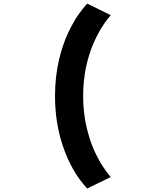

<svg xmlns="http://www.w3.org/2000/svg" viewBox="-20 -842 890 1096"><path d="M478 234Q478 233.5 475 231Q386.5 135 338 -11Q294 -142.5 294 -294Q294 -350.5 300.2 -404.2Q306.5 -458 317 -501.5Q327.5 -545 341 -585Q354.5 -625 369.8 -656.5Q385 -688 399.8 -714.2Q414.5 -740.5 428.8 -760Q443 -779.5 453.2 -792.8Q463.5 -806 471 -814L478 -821.5L612 -755.5Q612 -755 606.5 -748.5Q601 -742 593.5 -732.8Q586 -723.5 575.5 -708Q565 -692.5 554.2 -674.8Q543.5 -657 531.2 -632.5Q519 -608 508.2 -581.8Q497.5 -555.5 487.5 -522.5Q477.5 -489.5 470.2 -454.8Q463 -420 458.8 -378.5Q454.5 -337 454.5 -294Q454.5 -246.5 459.8 -200.5Q465 -154.5 474 -116.8Q483 -79 494.2 -44.2Q505.5 -9.5 518.5 18.5Q531.5 46.5 544.2 69.8Q557 93 569 111Q581 129 590 141Q599 153 605.2 160.5Q611.5 168 612 168.5Z"/></svg>

Font: League Mono Wide
Style: Bold
Weight: 700
Width: 8
Designer: Tyler Finck
Foundry: The League of Moveable Type / Tyler Finck
Version: Version 2.210